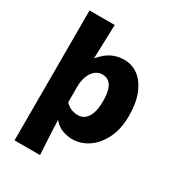

<svg xmlns="http://www.w3.org/2000/svg" viewBox="-195 -764 963 1056"><g transform="rotate(30 286.5 -236.5)"><path d="M61 176V-649H221Q220 -596 217.5 -541.5Q215 -487 214 -433Q250 -476 286 -493Q322 -510 364 -510Q416 -510 455.5 -478.5Q495 -447 517 -390.5Q539 -334 539 -257Q539 -171 509 -111Q479 -51 432 -19.5Q385 12 332 12Q301 12 269 0.5Q237 -11 212 -41Q213 -4 215 33Q217 70 219 105.5Q221 141 223 176ZM294 -118Q316 -118 334.5 -131.5Q353 -145 364 -175Q375 -205 375 -255Q375 -298 366.5 -325.5Q358 -353 341 -366.5Q324 -380 298 -380Q280 -380 264 -370.5Q248 -361 236.5 -344Q225 -327 218.5 -303.5Q212 -280 212 -251V-153Q232 -132 252.5 -125Q273 -118 294 -118Z"/></g></svg>

Font: Source Sans 3 ExtraBold
Style: Regular
Weight: 800
Designer: Paul D. Hunt
Foundry: Adobe
Version: Version 3.052;hotconv 1.1.0;makeotfexe 2.6.0